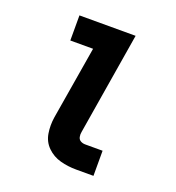

<svg xmlns="http://www.w3.org/2000/svg" viewBox="-103 -614 638 697"><g transform="rotate(20 216.0 -265.0)"><path d="M267 0H334V-97H267Q257 -97 249 -101.5Q241 -106 239 -115.5Q237 -125 239 -135L304 -530H87V-433H175L128 -151Q123 -119 128 -88.5Q133 -58 154.5 -37Q176 -16 205.5 -8Q235 0 267 0Z"/></g></svg>

Font: Iosevka Sparkle Semibold
Style: Italic
Weight: 600
Italic angle: -9°
Designer: Belleve Invis
Foundry: Belleve Invis
Version: Version 4.5.0; ttfautohint (v1.8.3)